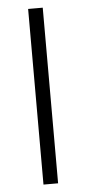

<svg xmlns="http://www.w3.org/2000/svg" viewBox="-51 -716 335 746"><g transform="rotate(-5 116.5 -342.5)"><path d="M145 -685V0H88V-685Z"/></g></svg>

Font: Fira Sans Extra Condensed Light
Style: Regular
Weight: 300
Width: 1
Designer: Carrois Corporate & Edenspiekermann AG
Foundry: Carrois Corporate GbR & Edenspiekermann AG
Version: Version 4.203